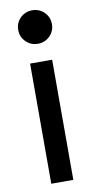

<svg xmlns="http://www.w3.org/2000/svg" viewBox="-84 -763 394 800"><g transform="rotate(-10 112.5 -363.0)"><path d="M163.3 -705.1Q184.1 -684.6 184.1 -654.8Q184.1 -625 163.3 -604.5Q142.6 -584 112.8 -584Q83 -584 62.3 -604.5Q41.5 -625 41.5 -654.8Q41.5 -684.6 62.3 -705.1Q83 -725.6 112.8 -725.6Q142.6 -725.6 163.3 -705.1ZM65.9 0V-508.3H159.2V0Z"/></g></svg>

Font: Basically A Sans Serif Medium
Style: Regular
Weight: 500
Designer: Hyung-Suk Kim
Foundry: Mental Design
Version: 1.000